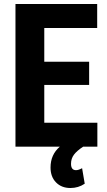

<svg xmlns="http://www.w3.org/2000/svg" viewBox="-20 -731 531 957"><path d="M424.3 -307.6H200.7V-119.1H465.3V0H394.5Q363.3 20.5 348.6 40Q334 59.6 334 85.4Q334 117.2 358.9 117.2Q371.1 117.2 389.2 107.4L402.3 184.6Q370.6 206.1 331.1 206.1Q286.6 206.1 259.3 178.2Q231.9 150.4 231.9 104Q231.9 39.6 278.3 0H57.1V-710.9H464.4V-591.3H200.7V-423.3H424.3Z"/></svg>

Font: MAUL Condensed Bold
Style: Condensed Bold
Weight: 700
Designer: MAUL
Version: Version 1.0; 2020; ttfautohint (v1.8.3)